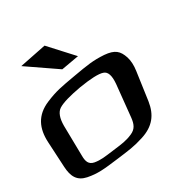

<svg xmlns="http://www.w3.org/2000/svg" viewBox="-227 -808 953 973"><g transform="rotate(-30 249.5 -321.5)"><path d="M498 -323C503 -356 501 -384 494 -406C479 -451 458 -471 398 -476C334 -480 300 -474 214 -459C129 -444 97 -439 35 -413C-46 -379 -73 -317 -69 -236L-61 -86C-58 -28 -39 7 14 18C70 29 107 25 194 14C264 5 296 2 352 -16C428 -40 464 -87 475 -160ZM358 -132C354 -97 345 -73 312 -59C275 -43 251 -41 196 -34C141 -27 118 -23 83 -29C53 -35 45 -56 45 -90L42 -267C42 -311 53 -341 75 -355C99 -370 144 -383 211 -395C279 -406 326 -408 349 -400C372 -393 381 -366 377 -319ZM280 -537 160 -668 6 -637 178 -519Z"/></g></svg>

Font: Gamestation Warped
Style: Regular
Weight: 400
Designer: Jonas Hecksher
Foundry: Jonas Hecksher, Playtypeª, e-types AS
Version: Version 1.003